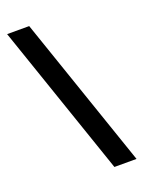

<svg xmlns="http://www.w3.org/2000/svg" viewBox="-140 -793 667 877"><g transform="rotate(-20 193.5 -354.0)"><path d="M7.5 -723H114.8L368 14.8H260.5Z"/></g></svg>

Font: Public Sans VF
Style: Regular
Weight: 400
Designer: Pablo Impallari, Rodrigo Fuenzalida (Modified by Dan O. Williams and USWDS)
Version: Version 1.003